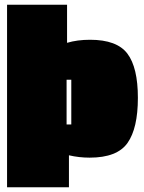

<svg xmlns="http://www.w3.org/2000/svg" viewBox="-20 -660 610 816"><path d="M361 10Q316 10 273 0V136H10V-640H265V-478Q308 -491 363 -491Q477 -491 521.5 -432Q566 -373 566 -244Q566 -115 522 -52.5Q478 10 361 10ZM283 -131V-321H263V-131Z"/></svg>

Font: Passion One Black
Style: Regular
Weight: 900
Designer: Alejandro Lo Celso
Foundry: Fontstage
Version: Version 1.002